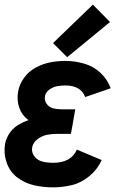

<svg xmlns="http://www.w3.org/2000/svg" viewBox="-21 -801 541 829"><path d="M208 8Q165 8 124.5 -1.5Q84 -11 52.5 -35.5Q21 -60 7.5 -99.5Q-6 -139 1 -181Q6 -204 19.5 -225Q33 -246 54.5 -259.5Q76 -273 99 -281L102 -282L100 -284Q73 -304 62 -336.5Q51 -369 57 -404Q62 -436 82.5 -464.5Q103 -493 134 -509.5Q165 -526 197 -532Q229 -538 261 -538Q303 -538 343.5 -526Q384 -514 413.5 -486Q443 -458 457 -420L347 -382Q328 -432 261 -432Q244 -432 226.5 -429Q209 -426 192.5 -414.5Q176 -403 173 -385Q170 -367 180.5 -352.5Q191 -338 208 -333.5Q225 -329 244 -329H304L290 -249L285 -223H225Q204 -223 182.5 -219Q161 -215 141.5 -200.5Q122 -186 118 -165Q114 -143 128 -125.5Q142 -108 163.5 -103Q185 -98 208 -98Q286 -98 311 -155L418 -110Q401 -71 366 -41.5Q331 -12 290 -2Q249 8 208 8ZM269 -554 208 -615 380 -781 454 -706Z"/></svg>

Font: Iosevka SS08
Style: Bold Italic
Weight: 700
Italic angle: -10°
Monospace: yes
Designer: Belleve Invis
Foundry: Belleve Invis
Version: 2.1.0; ttfautohint (v1.8.2)